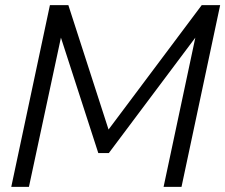

<svg xmlns="http://www.w3.org/2000/svg" viewBox="-20 -730 880 750"><path d="M175 -710H247L404 -224L768 -710H840L689 0H619L743 -583L405 -132H364L218 -583L93 0H24Z"/></svg>

Font: Raleway
Style: Italic
Weight: 400
Italic angle: -12°
Designer: Matt McInerney, Pablo Impallari, Rodrigo Fuenzalida
Foundry: Matt McInerney, Pablo Impallari, Rodrigo Fuenzalida
Version: Version 4.026